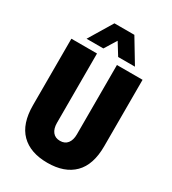

<svg xmlns="http://www.w3.org/2000/svg" viewBox="-222 -1037 1044 1168"><g transform="rotate(30 300.0 -453.5)"><path d="M300 16Q180 16 115 -49Q50 -114 50 -244V-711H230V-224Q230 -184 248 -161Q266 -138 300 -138Q334 -138 352 -161Q370 -184 370 -224V-711H550V-244Q550 -114 485 -49Q420 16 300 16ZM130 -757 230 -923H370L470 -757H352L300 -841L248 -757Z"/></g></svg>

Font: Geist Mono Black
Style: Regular
Weight: 900
Monospace: yes
Designer: Basement.studio, Andrés Briganti, Mateo Zaragoza
Foundry: Basement.studio, Vercel, Andrés Briganti, Guido Ferreyra, Mateo Zaragoza
Version: Version 1.500; ttfautohint (v1.8.4.7-5d5b)